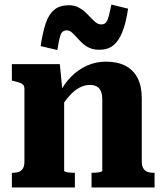

<svg xmlns="http://www.w3.org/2000/svg" viewBox="-20 -821 718 841"><path d="M32 0V-64H34Q51 -64 63 -68.5Q75 -73 81 -84Q87 -95 87 -114V-432Q87 -443 82 -449Q77 -455 67 -458.5Q57 -462 40 -466L32 -468V-540H242L254 -419L261 -414V-73Q261 -70 268 -68Q275 -66 285.5 -65Q296 -64 304 -64H308V0ZM657 0H381V-64H383Q393 -64 403 -65Q413 -66 420.5 -68Q428 -70 428 -73V-384Q428 -406 422.5 -420Q417 -434 405 -441.5Q393 -449 373 -449Q350 -449 327 -436.5Q304 -424 282 -399Q260 -374 237 -335L239 -410Q260 -453 291 -484.5Q322 -516 361 -533.5Q400 -551 444 -551Q494 -551 529 -533Q564 -515 582.5 -479.5Q601 -444 601 -391V-114Q601 -95 607.5 -84Q614 -73 625.5 -68.5Q637 -64 653 -64H657ZM415 -603Q390 -603 371.5 -611.5Q353 -620 339.5 -633Q326 -646 315 -658.5Q304 -671 294 -679.5Q284 -688 273 -688Q252 -688 245 -667Q238 -646 231 -602L158 -619Q167 -680 180.5 -719.5Q194 -759 218 -778.5Q242 -798 281 -798Q305 -798 322 -789.5Q339 -781 352.5 -768.5Q366 -756 377.5 -743.5Q389 -731 400 -722.5Q411 -714 424 -714Q438 -714 445 -723.5Q452 -733 457 -752.5Q462 -772 468 -801L541 -783Q532 -721 516 -681Q500 -641 476 -622Q452 -603 415 -603Z"/></svg>

Font: Roboto Serif SemiCondensed
Style: Bold
Weight: 700
Width: 4
Designer: Greg Gazdowicz
Foundry: Commercial Type
Version: Version 1.007